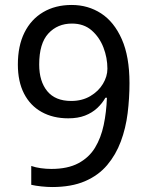

<svg xmlns="http://www.w3.org/2000/svg" viewBox="-20 -744 591 774"><path d="M190 10Q171 10 147 7.5Q123 5 106 1V-75Q123 -69 144.5 -66Q166 -63 187 -63Q253 -63 296 -86Q339 -109 363 -148.5Q387 -188 398 -240Q409 -292 411 -350H405Q392 -327 371.5 -308Q351 -289 322.5 -278Q294 -267 255 -267Q194 -267 148 -292.5Q102 -318 77 -366.5Q52 -415 52 -484Q52 -559 78.5 -612.5Q105 -666 154 -695Q203 -724 269 -724Q335 -724 387.5 -690Q440 -656 471 -586Q502 -516 502 -409Q502 -348 494.5 -287.5Q487 -227 467 -173.5Q447 -120 412 -78.5Q377 -37 322.5 -13.5Q268 10 190 10ZM267 -337Q311 -337 344 -356.5Q377 -376 395 -406Q413 -436 413 -467Q413 -511 397 -552.5Q381 -594 349.5 -621.5Q318 -649 270 -649Q212 -649 175 -609Q138 -569 138 -484Q138 -416 170.5 -376.5Q203 -337 267 -337Z"/></svg>

Font: oriya25
Style: Book
Weight: 400
Designer: Jelle Bosma - Monotype Design Team
Foundry: Monotype Imaging Inc.
Version: Version 2.003